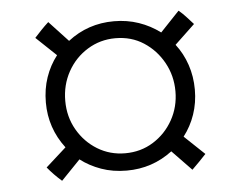

<svg xmlns="http://www.w3.org/2000/svg" viewBox="-41 -588 674 552"><g transform="rotate(-5 296.5 -311.5)"><path d="M305 -96Q265 -96 231.5 -108Q198 -120 172 -140L117 -83Q94 -103 76 -125L135 -178Q90 -237 90 -311Q90 -350 101.5 -383.5Q113 -417 134 -444L76 -499Q85 -509 95.5 -520Q106 -531 117 -541L172 -482Q230 -527 305 -527Q343 -527 376.5 -515.5Q410 -504 438 -483L493 -541Q504 -532 514 -521Q524 -510 534 -499L476 -444Q497 -417 508.5 -383Q520 -349 520 -311Q520 -273 508.5 -239.5Q497 -206 476 -179L534 -124Q525 -114 514.5 -103.5Q504 -93 493 -82L437 -140Q379 -96 305 -96ZM305 -146Q350 -146 386 -168.5Q422 -191 443 -228.5Q464 -266 464 -311Q464 -356 443 -394Q422 -432 386.5 -455Q351 -478 305 -478Q261 -478 224.5 -455.5Q188 -433 167 -395Q146 -357 146 -311Q146 -265 167.5 -227.5Q189 -190 225 -168Q261 -146 305 -146Z"/></g></svg>

Font: Tiro Devanagari Hindi
Style: Italic
Weight: 400
Italic angle: -11°
Designer: Devanagari: John Hudson & Fiona Ross, assisted by Paul Hanslow. Latin: John Hudson with Paul Hanslow, assisted by Kaja S
Foundry: Tiro Typeworks Ltd.
Version: Version 1.52